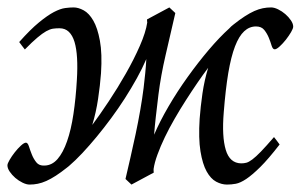

<svg xmlns="http://www.w3.org/2000/svg" viewBox="-20 -477 810 517"><path d="M452.1 -441.9Q438.5 -382.8 425.8 -328.1Q413.1 -273.4 406.7 -222.7Q402.3 -187 399.4 -160.9Q396.5 -134.8 395 -114.3Q410.2 -149.9 433.8 -190.4Q457.5 -231 485.4 -269.8Q513.2 -308.6 542.2 -342.8Q571.3 -377 597.2 -400.4L602.5 -405.8Q605.5 -408.7 608.9 -411.1Q625.5 -424.3 639.2 -433.1Q652.8 -441.9 664.8 -447.3Q676.8 -452.6 687.7 -454.8Q698.7 -457 710 -457Q718.3 -457 728.8 -451.9Q739.3 -446.8 748.3 -439Q757.3 -431.2 763.4 -422.1Q769.5 -413.1 769.5 -405.3Q769.5 -400.4 763.7 -390.4Q757.8 -380.4 749.8 -370.1Q741.7 -359.9 733.2 -352.1Q724.6 -344.2 719.7 -344.2Q714.4 -344.2 711.4 -354Q708.5 -363.8 703.9 -375.2Q699.2 -386.7 691.7 -396.2Q684.1 -405.8 669.4 -405.8Q651.4 -405.8 637.5 -392.8Q623.5 -379.9 612.8 -352.1Q602.1 -324.2 594.7 -280.5Q587.4 -236.8 582.5 -174.8Q577.1 -109.4 587.9 -73.5Q598.6 -37.6 629.4 -37.1Q636.7 -37.1 643.3 -38.8Q649.9 -40.5 659.4 -47.6Q668.9 -54.7 682.6 -68.8Q696.3 -83 717.8 -107.9Q721.7 -102.5 726.1 -97.2Q730.5 -91.8 732.9 -87.9Q702.6 -48.8 680.9 -27.3Q659.2 -5.9 643.1 4.9Q627 15.6 615 17.8Q603 20 591.3 20Q576.7 20 562 12.2Q547.4 4.4 536.4 -15.4Q525.4 -35.2 519.8 -69.6Q514.2 -104 517.6 -157.2Q520 -189.5 525.1 -225.1Q530.3 -260.7 540.5 -294.4Q526.9 -276.4 511.5 -253.9Q496.1 -231.4 480.5 -207Q464.8 -182.6 450.2 -157.2Q435.5 -131.8 423.8 -107.4Q412.1 -83 404.1 -61Q396 -39.1 393.6 -22V-17.1Q393.6 -14.6 394 -12.2L334 20L317.9 4.9Q323.7 -21 331.1 -52.2Q338.4 -83.5 345.2 -116Q352.1 -148.4 357.7 -180.7Q363.3 -212.9 366.7 -240.2Q369.1 -260.7 371.1 -280Q373 -299.3 374 -317.9Q363.3 -293 348.4 -266.1Q333.5 -239.3 316.2 -212.2Q298.8 -185.1 279.3 -158.7Q259.8 -132.3 240.2 -108.6Q220.7 -85 201.7 -64.7Q182.6 -44.4 165.5 -29.8L160.6 -25.9Q144 -12.7 130.4 -3.9Q116.7 4.9 104.7 10.3Q92.8 15.6 81.8 17.8Q70.8 20 59.6 20Q51.3 20 40.8 14.9Q30.3 9.8 21.2 2Q12.2 -5.9 6.1 -14.9Q0 -23.9 0 -31.7Q0 -36.6 5.9 -46.6Q11.7 -56.6 19.8 -66.9Q27.8 -77.1 36.4 -85Q44.9 -92.8 49.8 -92.8Q54.7 -92.8 57.9 -82.8Q61 -72.8 65.7 -61Q70.3 -49.3 77.9 -39.8Q85.4 -30.3 100.1 -31.2Q120.1 -31.7 135 -48.8Q149.9 -65.9 160.6 -96.7Q171.4 -127.4 177.7 -169.7Q184.1 -211.9 187 -262.2Q189 -294.9 187.5 -320.6Q186 -346.2 180.7 -364Q175.3 -381.8 165.3 -391.4Q155.3 -400.9 140.1 -400.9Q130.4 -400.9 122.3 -399.7Q114.3 -398.4 104.2 -392.8Q94.2 -387.2 80.6 -375.7Q66.9 -364.3 46.9 -343.8Q43 -349.1 38.6 -354.5Q34.2 -359.9 31.7 -363.8Q62 -397.9 85 -416.7Q107.9 -435.5 125.2 -444.6Q142.6 -453.6 155.3 -455.3Q168 -457 178.2 -457Q190.9 -457 205.3 -449.2Q219.7 -441.4 231.2 -421.6Q242.7 -401.9 249 -367.4Q255.4 -333 252 -279.8Q249.5 -246.6 244.1 -210.7Q238.8 -174.8 228.5 -140.6Q248.5 -167.5 272.7 -203.9Q296.9 -240.2 318.8 -278.8Q340.8 -317.4 356.7 -353.8Q372.6 -390.1 376.5 -416.5Q376 -418.9 376 -420.4V-424.8L436 -457Z"/></svg>

Font: Gentium Plus
Style: Italic
Weight: 400
Italic angle: -8°
Designer: J. Victor Gaultney, Annie Olsen, Iska Routamaa
Foundry: SIL International
Version: Version 1.510